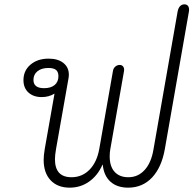

<svg xmlns="http://www.w3.org/2000/svg" viewBox="-20 -854 891 884"><path d="M181 -118Q181 -138 186 -168L231 -423Q205 -407 172 -407Q134 -407 111 -428Q88 -449 88 -485Q88 -529 120.5 -556.5Q153 -584 204 -584Q247 -584 272 -564Q297 -544 297 -510Q297 -501 295 -491L238 -168Q233 -139 233 -121Q233 -38 309 -38Q358 -38 392 -72.5Q426 -107 437 -168L500 -527Q502 -540 511 -547.5Q520 -555 531 -555Q542 -555 547.5 -547Q553 -539 551 -527L488 -168Q485 -152 485 -134Q485 -88 507.5 -63Q530 -38 571 -38Q616 -38 646.5 -72Q677 -106 687 -168L798 -802Q801 -817 809 -825.5Q817 -834 829 -834Q841 -834 846.5 -825.5Q852 -817 850 -802L739 -168Q724 -83 680 -36.5Q636 10 570 10Q519 10 488.5 -17.5Q458 -45 453 -96H452Q430 -46 390.5 -18Q351 10 301 10Q245 10 213 -24Q181 -58 181 -118ZM249 -503Q249 -523 238 -532Q227 -541 203 -541Q171 -541 152.5 -526Q134 -511 134 -486Q134 -448 183 -448Q214 -448 231.5 -462.5Q249 -477 249 -503Z"/></svg>

Font: Kodchasan ExtraLight
Style: Italic
Weight: 275
Italic angle: -10°
Version: Version 1.000; ttfautohint (v1.6)